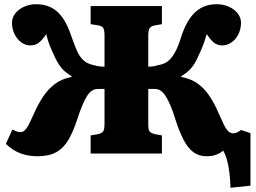

<svg xmlns="http://www.w3.org/2000/svg" viewBox="-20 -730 1216 913"><path d="M1076 163Q1075 126 1071 92Q1067 58 1059.5 31Q1052 4 1041 -14Q1030 -3 1010 5Q990 13 962 13Q926 13 900 -6Q874 -25 853 -65Q832 -105 813 -165Q802 -202 790.5 -228.5Q779 -255 768 -272.5Q757 -290 744.5 -298.5Q732 -307 717 -307H685V-139Q685 -112 691.5 -104.5Q698 -97 717 -92L750 -86V0H411V-86L446 -92Q464 -96 470.5 -105Q477 -114 477 -143V-307H445Q430 -307 417.5 -299Q405 -291 394 -273.5Q383 -256 371.5 -229Q360 -202 348 -165Q329 -106 306 -66Q283 -26 248 -6.5Q213 13 158 13Q113 13 75.5 -1.5Q38 -16 8 -46L39 -114Q49 -109 58 -105.5Q67 -102 78 -102Q86 -102 93 -106.5Q100 -111 107.5 -122Q115 -133 123.5 -151Q132 -169 144 -195Q161 -234 184 -269Q207 -304 239.5 -329.5Q272 -355 320 -364V-368Q303 -378 290 -389Q277 -400 266 -415Q255 -430 244 -452Q234 -474 225 -493.5Q216 -513 210 -532Q204 -551 200 -568Q186 -546 168.5 -530Q151 -514 124 -514Q102 -514 82 -528Q62 -542 49.5 -567Q37 -592 37 -622Q37 -646 52.5 -666Q68 -686 94.5 -698Q121 -710 152 -710Q192 -710 223 -694.5Q254 -679 277.5 -646Q301 -613 319 -559Q333 -518 344.5 -492Q356 -466 368.5 -452Q381 -438 394.5 -431Q408 -424 426 -420Q436 -417 445 -415.5Q454 -414 462 -413.5Q470 -413 477 -413V-561Q477 -588 470.5 -597.5Q464 -607 444 -610L411 -615V-701H750V-615L715 -609Q697 -605 691 -595Q685 -585 685 -558V-413Q692 -413 699.5 -413.5Q707 -414 714 -415.5Q721 -417 727 -419Q746 -422 761 -428.5Q776 -435 789.5 -449Q803 -463 816.5 -489.5Q830 -516 843 -559Q859 -608 882 -641.5Q905 -675 936.5 -692.5Q968 -710 1010 -710Q1042 -710 1068.5 -698Q1095 -686 1110.5 -666Q1126 -646 1126 -622Q1126 -592 1113.5 -567Q1101 -542 1080.5 -528Q1060 -514 1038 -514Q1011 -514 994 -530Q977 -546 963 -568Q958 -550 951.5 -531Q945 -512 936.5 -492.5Q928 -473 917 -450Q907 -429 895.5 -414Q884 -399 871.5 -388.5Q859 -378 842 -368V-364Q891 -355 923.5 -330Q956 -305 978.5 -270Q1001 -235 1018 -195Q1032 -164 1042.5 -141.5Q1053 -119 1064 -107.5Q1075 -96 1089 -96Q1098 -96 1107.5 -100.5Q1117 -105 1126 -112L1171 -97V153Z"/></svg>

Font: Literata ExtraBold
Style: Regular
Weight: 800
Designer: Latin by Veronika Burian and Jose Scaglione. Greek by Irene Vlachou. Cyrillic by Vera Evstafieva.
Foundry: TypeTogether
Version: Version 3.103;gftools[0.9.29]